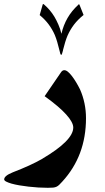

<svg xmlns="http://www.w3.org/2000/svg" viewBox="-92 -667 507 927"><path d="M323.2 -96.2Q323.2 85 209 209.5Q199.7 219.7 193.6 225.6Q187.5 231.4 180.7 234.6Q173.8 237.8 164.3 238.8Q154.8 239.7 138.7 239.7Q117.2 239.7 93 238.3Q68.8 236.8 45.7 234.1Q22.5 231.4 1.2 227.8Q-20 224.1 -36.4 219.5Q-52.7 214.8 -62.3 209.7Q-71.8 204.6 -71.8 199.2Q-71.8 181.6 -30.3 165Q12.7 148.4 48.1 132.3Q83.5 116.2 113.3 99.1H112.8Q261.7 11.2 261.7 -51.3Q261.7 -76.2 227.5 -114.3Q193.4 -152.3 123.5 -202.6L202.1 -317.4Q209 -328.1 218.3 -328.1Q226.6 -328.1 235.8 -320.6Q245.1 -313 255.1 -300Q265.1 -287.1 275.1 -270.5Q285.2 -253.9 294.4 -235.4Q323.2 -169.9 323.2 -96.2ZM311.5 -594.7Q283.7 -572.3 265.1 -547.9Q246.6 -523.4 233.9 -494.6Q228.5 -481.9 222.9 -464.1Q217.3 -446.3 211.9 -424.3H212.4Q207 -401.9 203.6 -401.9Q199.2 -401.9 194.8 -424.8Q189.9 -445.3 184.3 -464.4Q178.7 -483.4 172.4 -498.5Q161.1 -524.4 143.6 -548.3Q126 -572.3 99.6 -594.2L113.8 -644Q114.7 -647.5 116.2 -647.5Q117.2 -647.5 118.7 -647Q120.1 -646.5 121.6 -644.5Q134.8 -633.3 147.7 -618.2Q160.6 -603 170.9 -585.9Q180.7 -569.3 189.9 -548.3Q199.2 -527.3 204.6 -503.9Q223.6 -586.9 284.7 -642.6H284.2Q285.6 -643.6 287.6 -645.5Q288.6 -646.5 289.6 -647Q290 -647 290.8 -645.3Q291.5 -643.6 292.5 -642.1Z"/></svg>

Font: XB Zar
Style: Bold
Weight: 700
Designer: Behnam
Foundry: Irmug
Version: Version 8.005 2009